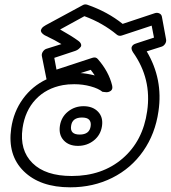

<svg xmlns="http://www.w3.org/2000/svg" viewBox="-20 -797 758 853"><path d="M29.8 -227.1Q40.5 -300.8 81.8 -357.7Q123 -414.6 187 -444.8Q187 -445.3 186.5 -446.5Q186 -447.8 186 -448.2L166 -547.9Q164.1 -557.6 170.4 -567.4Q176.8 -577.1 186 -580.1L252.9 -601.1Q226.1 -617.7 179.2 -640.1Q177.7 -641.1 175 -642.6Q172.4 -644 167.7 -648.7Q163.1 -653.3 161.9 -658.4Q160.6 -663.6 165.5 -670.9Q170.4 -678.2 183.1 -685.1L347.2 -773.9Q356.9 -779.8 368.2 -775.9Q458 -744.6 524.9 -690.9L668.9 -738.8Q679.2 -741.7 688.2 -737.3Q697.3 -732.9 699.2 -723.1L717.8 -622.1Q719.7 -611.8 713.6 -602.3Q707.5 -592.8 698.2 -589.8L631.8 -568.8Q705.1 -445.3 684.1 -303.2Q669.9 -202.6 616.2 -125.7Q562.5 -48.8 478.3 -6.8Q394 35.2 292 35.2Q158.2 35.2 85.4 -36.4Q12.7 -107.9 29.8 -227.1ZM80.1 -227.1Q66.4 -129.9 124.3 -72.5Q182.1 -15.1 298.8 -15.1Q434.1 -15.1 524.7 -93Q615.2 -170.9 633.8 -303.2Q654.8 -446.8 570.8 -564.9Q561.5 -580.1 565.4 -588.9Q569.3 -597.7 578.6 -601.6L587.9 -605L664.1 -629.9L653.8 -683.1L521 -639.2Q508.3 -635.3 499 -643.1Q436 -695.3 355 -725.1L247.1 -666Q298.3 -637.2 327.1 -616.2Q337.4 -608.9 339.8 -601.3Q342.3 -593.8 338.4 -588.6Q334.5 -583.5 329.1 -579.1Q323.7 -574.7 318.8 -572.8L314 -570.8L221.2 -540L231 -487.8L390.1 -540Q405.8 -545.4 415 -534.2Q463.4 -478.5 478 -418Q482.4 -400.4 471.7 -393.1Q460.9 -385.7 448.2 -387.7L435.1 -389.2Q417.5 -403.8 382.8 -413.3Q348.1 -422.9 310.1 -422.9Q281.2 -422.9 259.8 -418.9Q185.5 -405.3 138.4 -355.2Q91.3 -305.2 80.1 -227.1ZM246.1 -237.8Q252 -276.9 281.7 -301Q311.5 -325.2 351.1 -325.2Q392.1 -325.2 415.5 -300.8Q439 -276.4 433.1 -236.8Q427.2 -197.3 397 -173.1Q366.7 -148.9 326.2 -148.9Q285.6 -148.9 262.9 -173.6Q240.2 -198.2 246.1 -237.8ZM295.9 -237.8Q290 -199.2 334 -199.2Q377.9 -199.2 382.8 -236.8Q385.3 -254.9 376.2 -264.9Q367.2 -274.9 344.2 -274.9Q300.8 -274.9 295.9 -237.8ZM337.9 -472.2Q363.3 -471.2 400.9 -461.9Q389.6 -479 382.8 -486.8Z"/></svg>

Font: Trueno Black Outline
Style: Italic
Weight: 900
Width: 6
Designer: Julieta Ulanovsky
Foundry: Julieta Ulanovsky
Version: Version 3.001b | FøM Fix